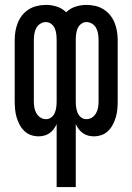

<svg xmlns="http://www.w3.org/2000/svg" viewBox="-20 -548 540 783"><path d="M211 215V-42Q206 -31 199 -21.5Q192 -12 182 -5Q172 2 160.5 5Q149 8 137 8Q121 8 105.5 2.5Q90 -3 78.5 -14.5Q67 -26 59.5 -40.5Q52 -55 47.5 -70.5Q43 -86 41.5 -102.5Q40 -119 40 -135V-385Q40 -403 43 -421Q46 -439 53 -456Q60 -473 71.5 -487Q83 -501 98.5 -510.5Q114 -520 132 -524Q150 -528 168 -528Q190 -528 212 -521Q234 -514 250 -498Q266 -514 288 -521Q310 -528 332 -528Q350 -528 368 -524Q386 -520 401.5 -510.5Q417 -501 428.5 -487Q440 -473 447 -456Q454 -439 457 -421Q460 -403 460 -385V-135Q460 -119 458.5 -102.5Q457 -86 452.5 -70.5Q448 -55 440.5 -40.5Q433 -26 421.5 -14.5Q410 -3 394.5 2.5Q379 8 363 8Q351 8 339.5 5Q328 2 318 -5Q308 -12 301 -21.5Q294 -31 289 -42V215ZM168 -62Q180 -62 189.5 -69.5Q199 -77 203.5 -88Q208 -99 209.5 -111Q211 -123 211 -135V-385Q211 -397 209.5 -409Q208 -421 203.5 -432Q199 -443 189 -450.5Q179 -458 167 -458Q155 -458 144 -451Q133 -444 127.5 -433Q122 -422 120 -409.5Q118 -397 118 -385V-135Q118 -122 120 -110Q122 -98 128 -87Q134 -76 144.5 -69Q155 -62 168 -62ZM332 -62Q345 -62 355.5 -69Q366 -76 372 -87Q378 -98 380 -110Q382 -122 382 -135V-385Q382 -397 380 -409.5Q378 -422 372.5 -433Q367 -444 356 -451Q345 -458 333 -458Q321 -458 311 -450.5Q301 -443 296.5 -432Q292 -421 290.5 -409Q289 -397 289 -385V-135Q289 -123 290.5 -111Q292 -99 296.5 -88Q301 -77 310.5 -69.5Q320 -62 332 -62Z"/></svg>

Font: Iosevka NFM
Style: Regular
Weight: 400
Monospace: yes
Designer: Belleve Invis
Foundry: Belleve Invis
Version: Version 29.0.4; ttfautohint (v1.8.4);Nerd Fonts 3.3.0